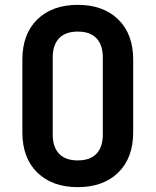

<svg xmlns="http://www.w3.org/2000/svg" viewBox="-20 -760 640 790"><path d="M300 10Q195 10 133.5 -50Q72 -110 72 -216V-514Q72 -620 133.5 -680Q195 -740 300 -740Q405 -740 466.5 -680Q528 -620 528 -515V-216Q528 -110 466.5 -50Q405 10 300 10ZM300 -100Q351 -100 377 -127.5Q403 -155 403 -206V-524Q403 -575 377 -602.5Q351 -630 300 -630Q249 -630 223 -602.5Q197 -575 197 -524V-206Q197 -155 223 -127.5Q249 -100 300 -100Z"/></svg>

Font: Pitagon Sans Mono
Style: Bold
Weight: 700
Monospace: yes
Designer: Travis Tran
Foundry: Pitagon
Version: Version 1.001; ttfautohint (v1.8.4.7-5d5b);gftools[0.9.26]